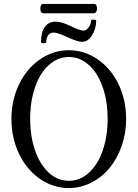

<svg xmlns="http://www.w3.org/2000/svg" viewBox="-20 -927 688 960"><path d="M194.8 -860.8Q186.5 -860.8 183.3 -872.3Q180.2 -883.8 183.3 -895.5Q186.5 -907.2 194.8 -907.2H452.1Q460.4 -907.2 463.6 -895.5Q466.8 -883.8 462.9 -872.3Q459 -860.8 450.2 -860.8ZM389.2 -717.8Q369.6 -717.8 316.9 -741.2Q266.6 -764.2 249 -764.2Q231 -764.2 221.4 -751.2Q211.9 -738.3 210.9 -715.8Q210.9 -710.9 198 -710.9Q185.1 -710.9 185.1 -715.8Q185.1 -767.1 204.6 -793Q224.1 -818.8 257.8 -818.8Q288.1 -818.8 332 -796.9Q380.9 -773.9 396 -773.9Q412.1 -773.9 423.6 -790.3Q435.1 -806.6 435.1 -824.2Q435.1 -829.1 448 -828.9Q460.9 -828.6 460.9 -824.2Q460.9 -784.7 440.7 -751.2Q420.4 -717.8 389.2 -717.8ZM324.2 13.2Q245.6 13.2 179.4 -32.7Q113.3 -78.6 75.2 -158Q37.1 -237.3 37.1 -332Q37.1 -426.3 75.2 -505.1Q113.3 -584 179.4 -629.9Q245.6 -675.8 324.2 -675.8Q402.8 -675.8 469 -629.9Q535.2 -584 573 -505.1Q610.8 -426.3 610.8 -332Q610.8 -261.2 588.4 -197.3Q565.9 -133.3 527.8 -87.2Q489.7 -41 436.5 -13.9Q383.3 13.2 324.2 13.2ZM224.9 -62.7Q269 -22.9 324.2 -22.9Q379.4 -22.9 423.8 -62.7Q468.3 -102.5 493.2 -173.6Q518.1 -244.6 518.1 -333Q518.1 -421.4 493.2 -492.2Q468.3 -563 423.8 -602.5Q379.4 -642.1 324.2 -642.1Q269 -642.1 224.9 -602.5Q180.7 -563 155.8 -492.2Q130.9 -421.4 130.9 -333Q130.9 -244.6 155.8 -173.6Q180.7 -102.5 224.9 -62.7Z"/></svg>

Font: Junicode SmCond
Style: Regular
Weight: 400
Width: 4
Designer: Peter S. Baker
Version: Version 2.206